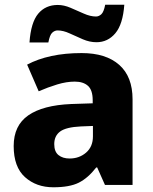

<svg xmlns="http://www.w3.org/2000/svg" viewBox="-20 -784 650 814"><path d="M326 -559Q429 -559 485.5 -509Q542 -459 542 -363V0H425L392 -74H388Q353 -29 314 -9.5Q275 10 206 10Q134 10 86 -33Q38 -76 38 -165Q38 -252 100 -295Q162 -338 282 -343L373 -346V-359Q373 -402 353 -420Q333 -438 297 -438Q262 -438 222.5 -426Q183 -414 144 -397L95 -510Q140 -534 198 -546.5Q256 -559 326 -559ZM323 -248Q260 -245 235 -226.5Q210 -208 210 -173Q210 -141 228 -126.5Q246 -112 275 -112Q316 -112 345 -137Q374 -162 374 -206V-250ZM105 -604Q111 -689 142 -726Q173 -763 225 -763Q251 -763 279 -751Q307 -739 335 -726.5Q363 -714 387 -714Q399 -714 409.5 -723.5Q420 -733 426 -764H507Q501 -681 469 -643Q437 -605 389 -605Q360 -605 331 -617.5Q302 -630 275 -642.5Q248 -655 224 -655Q212 -655 201.5 -645.5Q191 -636 185 -604Z"/></svg>

Font: Noto Sans Georgian ExtraBold
Style: Regular
Weight: 800
Designer: Monotype Design Team, Akaki Razmadze
Foundry: Google LLC
Version: Version 2.005; ttfautohint (v1.8.4.7-5d5b)